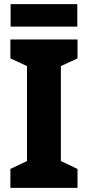

<svg xmlns="http://www.w3.org/2000/svg" viewBox="-20 -904 423 924"><path d="M353 0H30V-91L110 -129V-586L30 -623V-714H353V-623L273 -586V-129L353 -91ZM352 -884V-776H31V-884Z"/></svg>

Font: Noto Sans Sinhala SemiCondensed ExtraBold
Style: Regular
Weight: 800
Width: 4
Designer: Jelle Bosma - Monotype Design Team
Foundry: Monotype Imaging Inc.
Version: Version 2.006; ttfautohint (v1.8.4.7-5d5b)